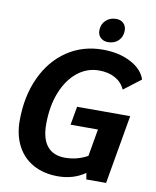

<svg xmlns="http://www.w3.org/2000/svg" viewBox="-96 -960 847 1043"><g transform="rotate(10 327.5 -438.5)"><path d="M333 -380H626L560 0H451L445 -35Q381 10 295 10Q217 10 159 -22Q101 -54 70 -113.5Q39 -173 39 -252Q39 -386 87 -490Q135 -594 221 -652Q307 -710 418 -710Q507 -710 572 -676Q637 -642 655 -587L561 -515Q543 -554 506 -574.5Q469 -595 417 -595Q350 -595 297 -552Q244 -509 214 -432.5Q184 -356 184 -258Q184 -178 217.5 -137Q251 -96 316 -96Q382 -96 440 -128L466 -278H315ZM380 -809Q380 -843 402.5 -865Q425 -887 460 -887Q485 -887 500.5 -872Q516 -857 516 -833Q516 -798 494 -776.5Q472 -755 437 -755Q412 -755 396 -770Q380 -785 380 -809Z"/></g></svg>

Font: Sarabun
Style: Bold Italic
Weight: 700
Italic angle: -10°
Designer: Suppakit Chalermlarp | Katatrad Co.,Ltd.
Foundry: Cadson Demak Co.,Ltd.
Version: Version 1.000; ttfautohint (v1.6)